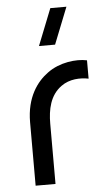

<svg xmlns="http://www.w3.org/2000/svg" viewBox="-55 -824 485 861"><g transform="rotate(-5 187.0 -394.0)"><path d="M70 -285.5V0H159.5V-271C159.5 -335 172.5 -398.5 225 -436C262.5 -463.5 311 -465 348.5 -457.5V-540C300.5 -550.5 224.5 -541.5 170 -501C120 -465 70 -398 70 -285.5ZM139.5 -622.5H212L277.5 -787.5H205Z"/></g></svg>

Font: Eudonet Medium
Style: Regular
Weight: 500
Designer: Mikhail Sharanda
Foundry: Mikhail Sharanda
Version: Version 4.503;Glyphs 3.1.2 (3151)